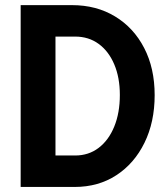

<svg xmlns="http://www.w3.org/2000/svg" viewBox="-20 -740 659 760"><path d="M61.8 0V-719.7H265Q361.5 -719.7 435.3 -675Q509.1 -630.4 550.6 -550.2Q592.2 -470.1 592.2 -363.5Q592.2 -256.8 551.9 -174.8Q511.7 -92.8 440.5 -46.4Q369.2 0 275.9 0ZM199.6 -124.5H277.6Q330.9 -124.5 370.6 -154.8Q410.3 -185.1 432.3 -239.1Q454.4 -293.2 454.4 -364Q454.4 -433.1 432.3 -485.1Q410.3 -537.2 370.6 -566.2Q330.9 -595.2 277.6 -595.2H199.6Z"/></svg>

Font: Reddit Sans Condensed
Style: Regular
Weight: 400
Designer: Stephen Hutchings
Foundry: Reddit
Version: Version 1.014